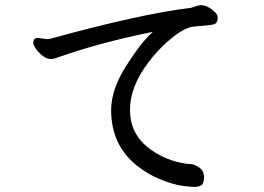

<svg xmlns="http://www.w3.org/2000/svg" viewBox="-20 -715 1040 755"><path d="M745.1 20Q730 20 696.5 15.6Q663.1 11.2 612.5 -8.8Q562 -28.8 518.1 -64Q417 -145 417 -282.2Q417 -362.3 475.6 -455.1Q534.2 -547.9 581.1 -589.8Q374 -547.9 212.9 -491.2Q193.8 -483.4 180.2 -482.9Q164.1 -482.9 147.9 -495.4Q131.8 -507.8 121.3 -522.9Q110.8 -538.1 110.8 -545.9Q110.8 -565.9 128.9 -565.9L165 -561Q168.9 -561 179.2 -563Q536.1 -661.1 730 -684.1Q738.8 -686 747.3 -689.5Q755.9 -692.9 768.1 -694.8Q795.9 -694.8 821.8 -669.9Q835 -660.2 835.9 -647Q835.9 -622.1 819.8 -619.1Q797.9 -614.3 744.1 -610.8Q701.2 -607.9 634.8 -547.9Q595.7 -512.7 564 -470.2Q490.7 -374 491.2 -282.2Q491.2 -191.4 562 -134.8Q617.2 -91.8 685.1 -76.2Q710.9 -70.3 727.5 -70.1Q744.1 -69.8 763.2 -56.4Q782.2 -43 782.2 -19Q782.2 5.9 772.2 12.9Q762.2 20 745.1 20Z"/></svg>

Font: LXGW WenKai Screen R
Style: Regular
Weight: 400
Designer: Fontworks Inc.
Version: Version 1.235;May 31, 2022